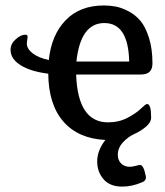

<svg xmlns="http://www.w3.org/2000/svg" viewBox="-20 -507 610 709"><path d="M19 -323.2Q19 -345.2 38.1 -362.1Q57.1 -378.9 73.2 -378.9Q82 -378.9 82 -371.1Q82 -368.2 80.6 -360.1Q79.1 -352.1 79.1 -346.2Q79.1 -327.1 100.1 -310.5Q121.1 -293.9 160.2 -285.2Q169.9 -377.9 222.4 -432.4Q274.9 -486.8 363.8 -486.8Q385.7 -486.8 407 -482.9Q428.2 -479 454.1 -465.6Q480 -452.1 498.5 -430.2Q517.1 -408.2 530 -367.7Q543 -327.1 543 -272.9Q543 -231.9 501 -231.9H261.2Q267.1 -55.2 378.9 -55.2Q418.9 -55.2 450.9 -72Q482.9 -88.9 500.5 -106Q518.1 -123 522.9 -123Q538.1 -123 538.1 -73.2Q538.1 -55.2 519 -39.1Q500 -22.9 476.6 -12.5Q453.1 -2 434.1 18.6Q415 39.1 415 64.9Q415 84 427 96.4Q439 108.9 459 108.9Q467.8 108.9 481 105.5Q494.1 102.1 497.1 102.1Q510.3 102.1 518.1 142.1Q522 159.2 504.9 166Q467.8 182.1 431.2 182.1Q386.2 182.1 362.5 155Q338.9 127.9 338.9 88.9Q338.9 48.8 369.1 9.8Q269 4.9 214.1 -58.1Q159.2 -121.1 158.2 -234.9Q94.2 -242.7 56.6 -265.9Q19 -289.1 19 -323.2ZM262.2 -279.8H457Q454.1 -421.9 365.2 -421.9Q277.3 -421.9 262.2 -279.8Z"/></svg>

Font: CMU Sans Serif Demi Condensed
Style: DemiCondensed
Weight: 600
Width: 3
Version: Version 0.7.0